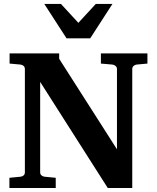

<svg xmlns="http://www.w3.org/2000/svg" viewBox="-20 -937 784 957"><path d="M714.8 -620.1 661.1 -615.2Q652.8 -614.3 646 -608.4Q639.2 -602.5 639.2 -592.8V0H517.1L180.2 -528.8V-78.1Q180.2 -68.4 187 -62.7Q193.8 -57.1 202.1 -56.2L257.8 -50.8V0H26.9V-50.8L82 -56.2Q91.3 -57.1 97.7 -62.7Q104 -68.4 104 -78.1V-592.8Q104 -602.5 97.7 -608.4Q91.3 -614.3 82 -615.2L27.8 -620.1V-670.9H274.9V-644L563 -192.9V-592.8Q563 -602.5 555.9 -608.4Q548.8 -614.3 540 -615.2L482.9 -620.1V-670.9H714.8ZM540.5 -917.5 429.7 -746.1H311.5L200.7 -917.5H283.7L370.6 -823.2L457.5 -917.5Z"/></svg>

Font: Charis
Style: Bold
Weight: 700
Designer: Walt Agee, Miriam Martin, Annie Olsen, Victor Gaultney, Lorna Priest, Alan Ward, Bob Hallissy, Martin Hosken, Sharon Cor
Foundry: SIL Global
Version: Version 7.000